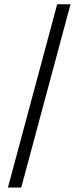

<svg xmlns="http://www.w3.org/2000/svg" viewBox="-20 -760 362 887"><path d="M78.1 106.4H16.6L244.1 -740.2H305.7Z"/></svg>

Font: Pretendard Light
Style: Regular
Weight: 300
Designer: Base glyphs from Inter by Rasmus Andersson; Hangeul glyphs from Noto Sans CJK(Source Han Sans) by Jang Soo-young and Kan
Foundry: Kil Hyung-jin
Version: Version 1.309